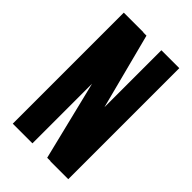

<svg xmlns="http://www.w3.org/2000/svg" viewBox="-213 -778 856 856"><g transform="rotate(45 215.5 -350.0)"><path d="M277 -700H390V0H277V-1H256L164 -376V0H40V-700H164V-699H184L277 -341Z"/></g></svg>

Font: Bayformers-TFTCGName
Style: Regular
Weight: 400
Designer: billmoo
Foundry: Bayformers
Version: Version 1.021;Fontself Maker 3.5.4